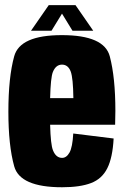

<svg xmlns="http://www.w3.org/2000/svg" viewBox="-20 -744 498 768"><path d="M228.5 5Q60 5 36.8 -78.8Q13.5 -162.5 13.5 -297Q13.5 -434.5 36.8 -519Q60 -603.5 227.5 -603.5Q397 -603.5 419.2 -518.5Q441.5 -433.5 441.5 -300.5Q441.5 -270 440.5 -245H180.5Q182.5 -165.5 192 -142.5Q204 -112.5 228.5 -112.5Q246 -112.5 258 -133.8Q270 -155 273 -210L434.5 -190Q430.5 -113.5 409.2 -71Q388 -28.5 344.2 -11.8Q300.5 5 228.5 5ZM180.5 -351.5H273.5Q272.5 -431.5 263 -457.5Q252.5 -485.5 228 -485.5Q203.5 -485.5 191.5 -456Q182.5 -433.5 180.5 -351.5ZM104 -621 175 -723.5H282L353 -621H270L228 -689.5L186 -621Z"/></svg>

Font: Anybody Condensed ExtraBold
Style: Regular
Weight: 800
Width: 3
Designer: Tyler Finck
Foundry: Etcetera Type Company
Version: Version 1.010; ttfautohint (v1.8.3) -l 8 -r 50 -G 200 -x 14 